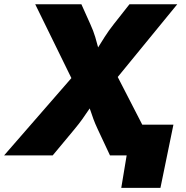

<svg xmlns="http://www.w3.org/2000/svg" viewBox="-46 -748 894 924"><path d="M-26.4 0 360.8 -444.8 335.9 -293.9 123.5 -727.5H345.7L388.2 -632.8Q403.3 -600.1 412.4 -569.6Q421.4 -539.1 428.5 -511.7Q435.5 -484.4 445.3 -460H385.7Q404.3 -484.4 421.1 -511.7Q438 -539.1 457.3 -569.6Q476.6 -600.1 502.4 -632.8L577.1 -727.5H807.1L461.9 -305.7L484.9 -446.8L714.8 0H483.4L424.8 -125Q411.1 -154.3 403.6 -175Q396 -195.8 390.4 -213.1Q384.8 -230.5 376 -249H402.3Q388.2 -230.5 376.5 -212.9Q364.7 -195.3 350.1 -174.6Q335.4 -153.8 311.5 -125L207.5 0ZM537.6 156.2 563.5 0H516.6L541.5 -147.9H788.6L726.1 156.2Z"/></svg>

Font: Inter 17pt Black
Style: Italic
Weight: 900
Italic angle: -9.3988°
Version: Version 4.001;git-66647c0bb